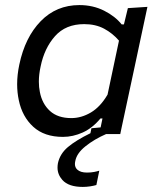

<svg xmlns="http://www.w3.org/2000/svg" viewBox="-20 -528 624 756"><path d="M370.5 0 375.5 -23 383.5 -61.5H375.5Q344 -23.5 305.5 -6.2Q267 11 228 11Q154.5 11 111 -28.8Q67.5 -68.5 54 -133.5Q47.5 -164 47.5 -196.5Q47.5 -233.5 56 -273.5Q78.5 -381 140.2 -444.5Q202 -508 292.5 -508Q346 -508 389.8 -486Q433.5 -464 459 -432H468L483.5 -496L560.5 -501Q547.5 -442 536 -386.5Q524 -330.5 511 -269L459 -26.5Q456 -13 453.5 0ZM261 -63Q300.5 -63 338 -85.2Q375.5 -107.5 403.5 -155.5L448.5 -368Q423.5 -397 390 -415Q356.5 -433 311.5 -433Q238.5 -433 196.5 -385.5Q154.5 -338 140 -266.5Q133 -235 133 -206.5Q133 -185 137 -165.5Q146 -119 176.8 -91Q207.5 -63 261 -63ZM306 208Q250 208 225.5 180.5Q206.5 159 206.5 132Q206.5 123.5 208 115Q216 77.5 247.5 51Q279 24.5 336 -3.5L340 -23L377.5 -26.5L397.5 0Q351.5 20 316.8 47.8Q282 75.5 276.5 106Q275 112.5 275 117.5Q275 131.5 284.5 140Q297 151.5 322.5 151.5Q338 151.5 350.8 149Q363.5 146.5 371 144L359.5 200.5Q349.5 203.5 334.8 205.8Q320 208 306 208Z"/></svg>

Font: Heraclito
Style: Italic
Weight: 400
Italic angle: -12°
Designer: Kostas Bartsokas (font) & Cristiano Sobral (main changes)
Foundry: Kostas Bartsokas (font) & Cristiano Sobral (main changes)
Version: Version 1.00;July 8, 2020;FontCreator 13.0.0.2655 64-bit